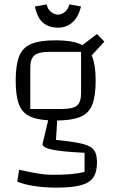

<svg xmlns="http://www.w3.org/2000/svg" viewBox="-20 -700 531 881"><path d="M235 -147Q163 -147 123.5 -163Q84 -179 68 -218.5Q52 -258 52 -330Q52 -402 68 -442Q84 -482 123.5 -498.5Q163 -515 235 -515Q306 -515 346 -498.5Q386 -482 402.5 -441.5Q419 -401 419 -330Q419 -259 403 -219Q387 -179 347 -163Q307 -147 235 -147ZM119 -200H265Q314 -200 333 -215.5Q352 -231 352 -273V-462H207Q157 -462 138 -446Q119 -430 119 -389ZM425 46Q425 90 407.5 115Q390 140 349 150.5Q308 161 237 161Q185 161 136.5 153.5Q88 146 59 133L68 79Q122 91 156 96.5Q190 102 226 102Q272 102 305 99Q338 96 368 89V1Q263 -4 219 -13.5Q175 -23 175 -39L203 -156L243 -157L237 -58Q298 -52 335.5 -45Q373 -38 392 -27.5Q411 -17 418 0.5Q425 18 425 46ZM390 -434 345 -483 425 -544 459 -509ZM246 -573Q207 -573 179.5 -594Q152 -615 140 -670L194 -680Q199 -657 214.5 -645Q230 -633 246 -633Q262 -633 277.5 -645Q293 -657 298 -680L352 -670Q339 -620 311.5 -596.5Q284 -573 246 -573Z"/></svg>

Font: Changa ExtraLight
Style: Regular
Weight: 250
Designer: Eduardo Rodriguez Tunni
Foundry: Eduardo Rodriguez Tunni
Version: Version 3.002; ttfautohint (v1.8.2)